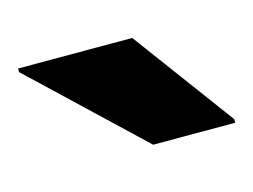

<svg xmlns="http://www.w3.org/2000/svg" viewBox="-39 -779 343 260"><g transform="rotate(-15 132.5 -649.5)"><path d="M150 -576 0 -718V-723H160L265 -581V-576Z"/></g></svg>

Font: Saira SemiExpanded
Style: Bold
Weight: 700
Width: 6
Designer: Hector Gatti with collaboration of the Omnibus-Type team
Foundry: Omnibus-Type
Version: Version 1.101